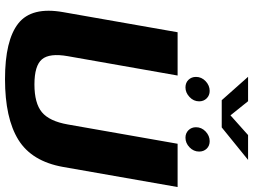

<svg xmlns="http://www.w3.org/2000/svg" viewBox="-140 -852 996 755"><g transform="rotate(90 357.5 -474.0)"><path d="M290.7 3.8Q444.2 3.8 529.1 -48.7Q614 -101.2 636 -224.6L715 -674.9H544.8L468.9 -243.1Q456.2 -170.8 420.8 -141.3Q385.4 -111.9 311.3 -111.9Q237.7 -111.9 212.7 -141.5Q187.7 -171.2 200.4 -243.1L276.5 -674.9H106.3L27.2 -224.6Q5.3 -101.2 71.4 -48.7Q137.6 3.8 290.7 3.8ZM323.3 -705.8Q343.9 -705.8 360.9 -721.8Q378 -737.7 378 -759.6Q378 -777.4 366.3 -789.2Q354.6 -801 337 -801Q315.7 -801 298.8 -785.1Q281.9 -769.1 281.9 -747.2Q281.9 -729.5 293.4 -717.6Q304.8 -705.8 323.3 -705.8ZM520.8 -705.8Q542.2 -705.8 558.8 -721.8Q575.5 -737.7 575.5 -759.6Q575.5 -777.4 564.2 -789.2Q552.9 -801 534.5 -801Q513.5 -801 496.6 -785.1Q479.8 -769.1 479.8 -747.2Q479.8 -729.5 491.5 -717.6Q503.2 -705.8 520.8 -705.8ZM373.5 -848.4H480.5L608.3 -952H510.6L433.1 -882.8L377.5 -952H281.5Z"/></g></svg>

Font: Anybody Thin
Style: Italic
Weight: 100
Italic angle: -10°
Designer: Tyler Finck
Foundry: Etcetera Type Company
Version: Version 1.114;gftools[0.9.25]